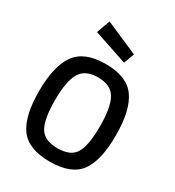

<svg xmlns="http://www.w3.org/2000/svg" viewBox="-221 -1067 1098 1205"><g transform="rotate(30 328.0 -464.0)"><path d="M198 -145Q232 -86 328 -86Q424 -86 457.5 -144Q491 -202 491 -338.5Q491 -475 456.5 -537Q422 -599 328 -599Q234 -599 199 -537Q164 -475 164 -339.5Q164 -204 198 -145ZM544.5 -73Q483 11 328 11Q173 11 111 -73.5Q49 -158 49 -339Q49 -520 111.5 -608Q174 -696 328 -696Q482 -696 544 -608.5Q606 -521 606 -339Q606 -157 544.5 -73ZM214 -939 450 -836 422 -760 179 -842Z"/></g></svg>

Font: TitilliumWeb-SemiBold
Style: SemiBold
Weight: 600
Version: Version 1.001;PS 57.000;hotconv 1.0.70;makeotf.lib2.5.55311